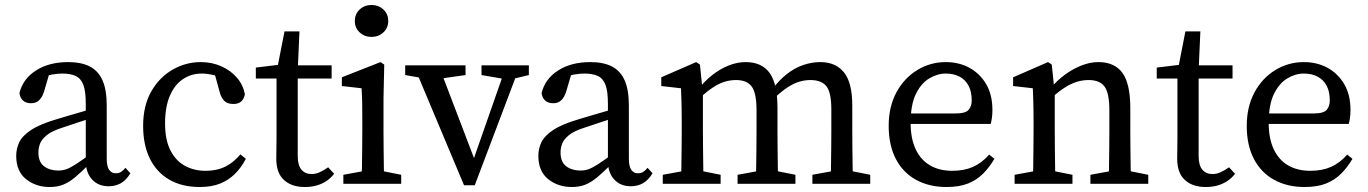

<svg xmlns="http://www.w3.org/2000/svg" viewBox="-20 -737 5485 770"><path d="M179 13Q124 13 84.5 -18.5Q45 -50 45 -112Q45 -141 57.5 -167Q70 -193 106 -216.5Q142 -240 211 -260Q237 -268 263 -275.5Q289 -283 314.5 -290.5Q340 -298 366 -305V-269Q332 -259 299 -248Q266 -237 233 -226Q188 -212 167 -194.5Q146 -177 140 -159.5Q134 -142 134 -126Q134 -87 157 -70Q180 -53 214 -53Q231 -53 246.5 -58.5Q262 -64 286 -79.5Q310 -95 350 -125L364 -75H334Q304 -45 280.5 -25.5Q257 -6 233.5 3.5Q210 13 179 13ZM416 10Q374 10 349 -17.5Q324 -45 324 -91V-96V-321Q324 -370 314.5 -396Q305 -422 284 -432Q263 -442 230 -442Q213 -442 191 -438.5Q169 -435 140 -424L182 -456L157 -371Q150 -348 137.5 -335.5Q125 -323 105 -323Q84 -323 72 -334Q60 -345 58 -364Q72 -421 124.5 -454.5Q177 -488 253 -488Q306 -488 340 -470.5Q374 -453 391 -415Q408 -377 408 -314V-101Q408 -69 418 -55.5Q428 -42 444 -42Q457 -42 466 -48Q475 -54 483 -64L503 -42Q485 -13 463.5 -1.5Q442 10 416 10Z M781 13Q710 13 659 -16.5Q608 -46 581 -101Q554 -156 554 -232Q554 -313 586.5 -370Q619 -427 672 -457.5Q725 -488 785 -488Q830 -488 868 -471Q906 -454 931 -424.5Q956 -395 962 -358Q958 -339 946.5 -329.5Q935 -320 916 -320Q891 -320 878.5 -333.5Q866 -347 861 -368L837 -455L885 -417Q860 -431 835 -436.5Q810 -442 789 -442Q747 -442 713.5 -419.5Q680 -397 661 -352.5Q642 -308 642 -242Q642 -175 664 -133Q686 -91 722.5 -71.5Q759 -52 804 -52Q829 -52 852.5 -57.5Q876 -63 899 -77.5Q922 -92 944 -118L966 -100Q947 -64 921.5 -39Q896 -14 862 -0.5Q828 13 781 13Z M1131 -422V-475H1310V-422ZM1202 13Q1150 13 1119 -15Q1088 -43 1088 -101Q1088 -120 1088.5 -138.5Q1089 -157 1089 -186V-422H1006V-466L1130 -481L1089 -448L1121 -611H1181L1174 -455V-435V-112Q1174 -74 1189 -56.5Q1204 -39 1229 -39Q1246 -39 1261.5 -46Q1277 -53 1296 -66L1320 -40Q1307 -23 1289 -11Q1271 1 1249.5 7Q1228 13 1202 13Z M1357 0V-36L1466 -56H1489L1589 -36V0ZM1430 0Q1431 -23 1431.5 -60.5Q1432 -98 1432.5 -138.5Q1433 -179 1433 -210V-257Q1433 -298 1432.5 -325.5Q1432 -353 1430 -383L1351 -392V-427L1506 -488L1521 -478L1518 -342V-210Q1518 -179 1518.5 -138.5Q1519 -98 1519.5 -60.5Q1520 -23 1521 0ZM1470 -589Q1442 -589 1422.5 -607Q1403 -625 1403 -653Q1403 -681 1422.5 -699Q1442 -717 1470 -717Q1498 -717 1517.5 -699Q1537 -681 1537 -653Q1537 -625 1517.5 -607Q1498 -589 1470 -589Z M1841 6 1639 -475H1739L1892 -74H1871L1876 -89L2011 -475H2066L1884 6ZM1605 -436V-475H1847V-436L1727 -419H1702ZM1911 -436V-475H2101V-436L2030 -419H2010Z M2273 13Q2218 13 2178.5 -18.5Q2139 -50 2139 -112Q2139 -141 2151.5 -167Q2164 -193 2200 -216.5Q2236 -240 2305 -260Q2331 -268 2357 -275.5Q2383 -283 2408.5 -290.5Q2434 -298 2460 -305V-269Q2426 -259 2393 -248Q2360 -237 2327 -226Q2282 -212 2261 -194.5Q2240 -177 2234 -159.5Q2228 -142 2228 -126Q2228 -87 2251 -70Q2274 -53 2308 -53Q2325 -53 2340.5 -58.5Q2356 -64 2380 -79.5Q2404 -95 2444 -125L2458 -75H2428Q2398 -45 2374.5 -25.5Q2351 -6 2327.5 3.5Q2304 13 2273 13ZM2510 10Q2468 10 2443 -17.5Q2418 -45 2418 -91V-96V-321Q2418 -370 2408.5 -396Q2399 -422 2378 -432Q2357 -442 2324 -442Q2307 -442 2285 -438.5Q2263 -435 2234 -424L2276 -456L2251 -371Q2244 -348 2231.5 -335.5Q2219 -323 2199 -323Q2178 -323 2166 -334Q2154 -345 2152 -364Q2166 -421 2218.5 -454.5Q2271 -488 2347 -488Q2400 -488 2434 -470.5Q2468 -453 2485 -415Q2502 -377 2502 -314V-101Q2502 -69 2512 -55.5Q2522 -42 2538 -42Q2551 -42 2560 -48Q2569 -54 2577 -64L2597 -42Q2579 -13 2557.5 -1.5Q2536 10 2510 10Z M2638 0V-36L2747 -56H2770L2870 -36V0ZM2711 0Q2712 -23 2712.5 -60.5Q2713 -98 2713.5 -138.5Q2714 -179 2714 -210V-258Q2714 -286 2713.5 -306.5Q2713 -327 2712.5 -345Q2712 -363 2711 -383L2632 -392V-427L2772 -488L2787 -478L2799 -362V-360V-210Q2799 -179 2799.5 -138.5Q2800 -98 2800.5 -60.5Q2801 -23 2802 0ZM2938 0V-36L3047 -56H3070L3170 -36V0ZM3011 0Q3012 -23 3012.5 -60Q3013 -97 3013.5 -137.5Q3014 -178 3014 -210V-295Q3014 -363 2995 -389.5Q2976 -416 2932 -416Q2908 -416 2885.5 -409Q2863 -402 2839.5 -386.5Q2816 -371 2789 -347L2773 -381H2782Q2806 -412 2836.5 -436Q2867 -460 2901.5 -474Q2936 -488 2970 -488Q3035 -488 3066.5 -444.5Q3098 -401 3098 -303V-210Q3098 -178 3098.5 -137.5Q3099 -97 3099.5 -60Q3100 -23 3101 0ZM3238 0V-36L3347 -56H3370L3470 -36V0ZM3311 0Q3312 -23 3312.5 -60Q3313 -97 3313.5 -137.5Q3314 -178 3314 -210V-297Q3314 -367 3294 -391.5Q3274 -416 3230 -416Q3208 -416 3186 -409.5Q3164 -403 3140.5 -388Q3117 -373 3089 -347L3069 -379H3077Q3104 -415 3135 -439.5Q3166 -464 3200.5 -476Q3235 -488 3270 -488Q3331 -488 3364.5 -447Q3398 -406 3398 -313V-210Q3398 -178 3398.5 -137.5Q3399 -97 3399.5 -60Q3400 -23 3401 0Z M3776 13Q3706 13 3653.5 -16Q3601 -45 3572.5 -100Q3544 -155 3544 -232Q3544 -309 3575 -366.5Q3606 -424 3658.5 -456Q3711 -488 3773 -488Q3826 -488 3868 -465Q3910 -442 3935 -399.5Q3960 -357 3960 -296Q3960 -279 3958 -264.5Q3956 -250 3953 -240H3583V-282H3812Q3853 -282 3865 -297Q3877 -312 3877 -334Q3877 -369 3864.5 -393Q3852 -417 3828.5 -429.5Q3805 -442 3773 -442Q3739 -442 3706.5 -422.5Q3674 -403 3653 -360Q3632 -317 3632 -244Q3632 -182 3652 -139Q3672 -96 3709.5 -74Q3747 -52 3799 -52Q3846 -52 3881.5 -67.5Q3917 -83 3947 -117L3968 -100Q3948 -66 3922.5 -40.5Q3897 -15 3862 -1Q3827 13 3776 13Z M4049 0V-36L4158 -56H4181L4281 -36V0ZM4122 0Q4123 -23 4123.5 -60.5Q4124 -98 4124.5 -138.5Q4125 -179 4125 -210V-258Q4125 -286 4124.5 -306.5Q4124 -327 4123.5 -345Q4123 -363 4122 -383L4043 -392V-427L4183 -488L4198 -478L4210 -362V-361V-210Q4210 -179 4210.5 -138.5Q4211 -98 4211.5 -60.5Q4212 -23 4213 0ZM4353 0V-36L4462 -56H4485L4585 -36V0ZM4426 0Q4427 -23 4427.5 -60Q4428 -97 4428.5 -137.5Q4429 -178 4429 -210V-295Q4429 -364 4409.5 -390Q4390 -416 4346 -416Q4322 -416 4299 -409Q4276 -402 4252 -387Q4228 -372 4200 -347L4187 -385H4195Q4220 -415 4251.5 -438Q4283 -461 4317.5 -474.5Q4352 -488 4385 -488Q4450 -488 4481.5 -444.5Q4513 -401 4513 -303V-210Q4513 -178 4513.5 -137.5Q4514 -97 4514.5 -60Q4515 -23 4516 0Z M4744 -422V-475H4923V-422ZM4815 13Q4763 13 4732 -15Q4701 -43 4701 -101Q4701 -120 4701.5 -138.5Q4702 -157 4702 -186V-422H4619V-466L4743 -481L4702 -448L4734 -611H4794L4787 -455V-435V-112Q4787 -74 4802 -56.5Q4817 -39 4842 -39Q4859 -39 4874.5 -46Q4890 -53 4909 -66L4933 -40Q4920 -23 4902 -11Q4884 1 4862.5 7Q4841 13 4815 13Z M5212 13Q5142 13 5089.5 -16Q5037 -45 5008.5 -100Q4980 -155 4980 -232Q4980 -309 5011 -366.5Q5042 -424 5094.5 -456Q5147 -488 5209 -488Q5262 -488 5304 -465Q5346 -442 5371 -399.5Q5396 -357 5396 -296Q5396 -279 5394 -264.5Q5392 -250 5389 -240H5019V-282H5248Q5289 -282 5301 -297Q5313 -312 5313 -334Q5313 -369 5300.5 -393Q5288 -417 5264.5 -429.5Q5241 -442 5209 -442Q5175 -442 5142.5 -422.5Q5110 -403 5089 -360Q5068 -317 5068 -244Q5068 -182 5088 -139Q5108 -96 5145.5 -74Q5183 -52 5235 -52Q5282 -52 5317.5 -67.5Q5353 -83 5383 -117L5404 -100Q5384 -66 5358.5 -40.5Q5333 -15 5298 -1Q5263 13 5212 13Z"/></svg>

Font: Source Serif 4 Variable
Style: Regular
Weight: 400
Designer: Frank Grießhammer
Foundry: Adobe
Version: Version 4.005;hotconv 1.1.0;makeotfexe 2.6.0